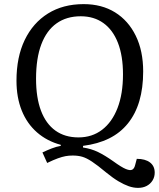

<svg xmlns="http://www.w3.org/2000/svg" viewBox="-20 -738 771 932"><path d="M60 -346Q60 -461 100 -544Q140 -627 213 -672.5Q286 -718 386 -718Q474 -718 538.5 -678Q603 -638 639 -564.5Q675 -491 675 -391Q675 -311 656.5 -248Q638 -185 601 -139Q564 -93 509.5 -66Q455 -39 383 -30V-22Q423 -16 456 0Q489 16 530 45Q570 74 591 82.5Q612 91 622 85.5Q632 80 636 63L644 33Q685 33 708 50.5Q731 68 731 100Q731 121 720.5 138Q710 155 692 164.5Q674 174 650 174Q628 174 605 166Q582 158 555 142Q528 126 495 99Q453 64 426.5 46.5Q400 29 379.5 23Q359 17 333 17Q314 17 298 20Q282 23 261 30.5Q240 38 209 53L186 2Q209 -9 231 -17.5Q253 -26 275 -30V-35Q208 -53 159.5 -95.5Q111 -138 85.5 -201.5Q60 -265 60 -346ZM155 -356Q155 -264 179 -200.5Q203 -137 249 -104Q295 -71 361 -71Q427 -71 475.5 -108Q524 -145 550.5 -213.5Q577 -282 577 -377Q577 -467 552.5 -530Q528 -593 482 -626Q436 -659 372 -659Q303 -659 254.5 -624.5Q206 -590 180.5 -522.5Q155 -455 155 -356Z"/></svg>

Font: Literata 18pt
Style: Italic
Weight: 400
Italic angle: -2°
Designer: Latin by Veronika Burian and Jose Scaglione. Greek by Irene Vlachou. Cyrillic by Vera Evstafieva
Foundry: TypeTogether
Version: Version 3.103;gftools[0.9.29]